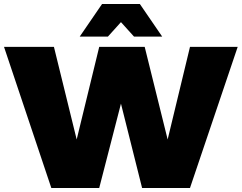

<svg xmlns="http://www.w3.org/2000/svg" viewBox="-25 -934 1201 954"><path d="M919 -701H1156L919 0H681L576 -419L468 0H230L-5 -701H243L356 -241L468 -701H694L808 -241ZM781 -752H641L576 -824L511 -752H371L482 -914H670Z"/></svg>

Font: Gontserrat Black
Style: Regular
Weight: 900
Designer: Julieta Ulanovsky
Foundry: Julieta Ulanovsky
Version: Version 6.001